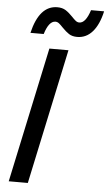

<svg xmlns="http://www.w3.org/2000/svg" viewBox="-64 -1042 609 1082"><g transform="rotate(5 240.0 -500.5)"><path d="M191 -765H299L136 0H28ZM216 -1001Q244 -1001 263 -989Q282 -977 303 -955Q316 -941 325.5 -933.5Q335 -926 346 -926Q382 -926 406 -1001H480Q463 -925 427.5 -884.5Q392 -844 341 -844Q313 -844 294.5 -856Q276 -868 255 -890Q242 -904 232.5 -911.5Q223 -919 212 -919Q175 -919 152 -844H77Q114 -1001 216 -1001Z"/></g></svg>

Font: Application Medium
Style: Italic
Weight: 500
Italic angle: -12°
Designer: Wei Huang
Foundry: Wei Huang
Version: Version 0.012